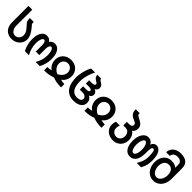

<svg xmlns="http://www.w3.org/2000/svg" viewBox="385 -2405 4029 4029"><g transform="rotate(45 2400.0 -390.0)"><path d="M171 -13.5Q118 -43.5 89 -102.5Q60 -161.5 60 -239.5V-725H173V-244.5Q173 -200 188 -165Q204 -128 233.2 -105Q262.5 -82 299 -82Q335.5 -82 364.5 -100.2Q393.5 -118.5 410 -150Q426.5 -181.5 426.5 -219.5Q426.5 -254 414.2 -283.5Q402 -313 383 -338Q364 -363 329 -402.5L312 -421Q294.5 -439 284.5 -453Q274.5 -467 267.8 -489.5Q261 -512 261 -546Q261 -558.5 261.5 -565.5H374.5Q374 -539 377.5 -523.5Q381 -508 388.5 -497.5Q396 -487 412.5 -469.5L429.5 -451Q445.5 -433 468 -399.5Q486.5 -372 501.2 -346.2Q516 -320.5 528.5 -284.2Q541 -248 541 -210.5Q541 -147 509 -94.8Q477 -42.5 421.8 -12.5Q366.5 17.5 299 17.5Q261.5 17.5 230.2 10Q199 2.5 171 -13.5Z M1005.5 -458Q989.5 -458 977 -442Q964.5 -426 957.8 -399.5Q951 -373 951 -342V-156H846.5V-342Q847 -373 840.5 -399.5Q834 -426 822 -442Q810 -458 794 -458Q773 -458 757 -435.5Q741 -413 732 -372.5Q723 -332 723 -279.5Q723 -204.5 743.5 -133Q764 -61.5 801 0H677Q607.5 -141.5 607.5 -284.5Q607.5 -369.5 628.2 -431.2Q649 -493 688.2 -526Q727.5 -559 782 -559Q822 -559 851.2 -542.2Q880.5 -525.5 898 -494Q917 -524.5 947.5 -541.8Q978 -559 1017.5 -559Q1071 -559 1110.8 -525Q1150.5 -491 1172 -428.5Q1193.5 -366 1193.5 -282.5Q1193.5 -134.5 1122.5 0H998.5Q1038 -65.5 1057.8 -133.2Q1077.5 -201 1077.5 -279Q1077.5 -331.5 1068.2 -372.2Q1059 -413 1042.8 -435.5Q1026.5 -458 1005.5 -458Z M1362 -112.5Q1330.5 -132 1305.8 -164Q1281 -196 1267 -236.5Q1253 -277 1253 -320.5Q1253 -389 1284.5 -443.2Q1316 -497.5 1372.2 -528Q1428.5 -558.5 1500 -558.5Q1571.5 -558.5 1627.8 -528Q1684 -497.5 1715.5 -443.2Q1747 -389 1747 -320.5Q1747 -277 1733 -236.5Q1719 -196 1694.2 -164Q1669.5 -132 1638.5 -112.5Q1670 -105.5 1696.8 -101.5Q1723.5 -97.5 1752.5 -97.5V0L1732 0.5Q1607 0.5 1500 -42Q1393 0.5 1268 0.5L1247.5 0V-97.5Q1276 -97.5 1303 -101.5Q1330 -105.5 1362 -112.5ZM1499.5 -140.5Q1562 -169 1598 -217Q1634 -265 1634 -321.5Q1634 -360 1616.2 -391.8Q1598.5 -423.5 1567.8 -441.5Q1537 -459.5 1500 -459.5Q1462.5 -459.5 1431.8 -441.5Q1401 -423.5 1383.5 -392Q1366 -360.5 1366 -321.5Q1366 -265.5 1402.2 -216.8Q1438.5 -168 1499.5 -140.5Z M1827 -377Q1827 -430.5 1839.8 -497.8Q1852.5 -565 1873.8 -626.5Q1895 -688 1919 -725H2038.5Q2014.5 -683.5 1992.2 -623.5Q1970 -563.5 1956 -498Q1942 -432.5 1942 -377Q1942 -231.5 1990.8 -157.8Q2039.5 -84 2133.5 -84Q2194 -84 2225 -104Q2256 -124 2256 -164Q2256 -200.5 2225.2 -222.2Q2194.5 -244 2141.5 -244H2064.5V-342.5H2155Q2196 -342.5 2217.8 -352.8Q2239.5 -363 2239.5 -381Q2239.5 -400 2216.8 -411.8Q2194 -423.5 2155 -423.5H2064.5V-521.5H2159Q2190 -521.5 2208.5 -534.2Q2227 -547 2227 -564.5Q2227 -579 2216.5 -588.5Q2206 -598 2183.5 -611Q2159 -625.5 2143.5 -637.8Q2128 -650 2116.5 -671.8Q2105 -693.5 2105 -725H2217Q2217.5 -710.5 2224.2 -700Q2231 -689.5 2240.8 -682.5Q2250.5 -675.5 2267.5 -665.5Q2290.5 -652 2304.8 -640.5Q2319 -629 2329 -609Q2339 -589 2339 -558.5Q2339 -531 2322.2 -508.5Q2305.5 -486 2276 -473Q2312.5 -459.5 2332 -435.8Q2351.5 -412 2351.5 -381Q2351.5 -347.5 2334.8 -324.8Q2318 -302 2288 -292Q2324 -276 2347.5 -240.2Q2371 -204.5 2371 -159.5Q2371 -105 2342 -65.5Q2313 -26 2259 -5Q2205 16 2130.5 16Q2033 16 1965 -29.2Q1897 -74.5 1862 -162.5Q1827 -250.5 1827 -377Z M2562 -112.5Q2530.5 -132 2505.8 -164Q2481 -196 2467 -236.5Q2453 -277 2453 -320.5Q2453 -389 2484.5 -443.2Q2516 -497.5 2572.2 -528Q2628.5 -558.5 2700 -558.5Q2771.5 -558.5 2827.8 -528Q2884 -497.5 2915.5 -443.2Q2947 -389 2947 -320.5Q2947 -277 2933 -236.5Q2919 -196 2894.2 -164Q2869.5 -132 2838.5 -112.5Q2870 -105.5 2896.8 -101.5Q2923.5 -97.5 2952.5 -97.5V0L2932 0.5Q2807 0.5 2700 -42Q2593 0.5 2468 0.5L2447.5 0V-97.5Q2476 -97.5 2503 -101.5Q2530 -105.5 2562 -112.5ZM2699.5 -140.5Q2762 -169 2798 -217Q2834 -265 2834 -321.5Q2834 -360 2816.2 -391.8Q2798.5 -423.5 2767.8 -441.5Q2737 -459.5 2700 -459.5Q2662.5 -459.5 2631.8 -441.5Q2601 -423.5 2583.5 -392Q2566 -360.5 2566 -321.5Q2566 -265.5 2602.2 -216.8Q2638.5 -168 2699.5 -140.5Z M3057 -202.5Q3057 -226 3061.8 -249.8Q3066.5 -273.5 3077 -305.5H3192.5Q3181.5 -279.5 3176.8 -258Q3172 -236.5 3172 -213.5Q3172 -177 3189 -147.5Q3206 -118 3236 -101.2Q3266 -84.5 3303.5 -84.5Q3339 -84.5 3367.5 -102.5Q3396 -120.5 3412 -152.5Q3428 -184.5 3428 -224.5Q3428 -265.5 3413.2 -295.8Q3398.5 -326 3371.2 -342.2Q3344 -358.5 3307.5 -358.5H3241V-464H3314.5Q3353.5 -464 3373.8 -479.8Q3394 -495.5 3394 -524.5Q3394 -541.5 3386 -554Q3378 -566.5 3360 -577.2Q3342 -588 3310 -601Q3247 -626 3217 -665.2Q3187 -704.5 3187 -762.5Q3187 -768.5 3188 -783.5H3303.5Q3302 -775.5 3302 -767.5Q3302 -751.5 3309.2 -739.8Q3316.5 -728 3333.5 -716.5Q3350.5 -705 3382.5 -689.5Q3421 -671 3448 -651.8Q3475 -632.5 3493 -603.5Q3511 -574.5 3511 -534Q3511 -448.5 3450.5 -409.5Q3496.5 -379 3519.8 -330.8Q3543 -282.5 3543 -222.5Q3543 -153.5 3512.2 -98.2Q3481.5 -43 3427 -12Q3372.5 19 3303.5 19Q3233.5 19 3177.2 -9.8Q3121 -38.5 3089 -89Q3057 -139.5 3057 -202.5Z M3607 -272.5Q3607 -352 3629.8 -417Q3652.5 -482 3694.8 -519.8Q3737 -557.5 3793 -557.5Q3838 -557.5 3872.8 -534.5Q3907.5 -511.5 3923.5 -470.5Q3939.5 -514 3967.2 -535.8Q3995 -557.5 4032 -557.5Q4082 -557.5 4118.5 -522.5Q4155 -487.5 4174.5 -424.2Q4194 -361 4194 -277Q4194 -194 4179.2 -131.8Q4164.5 -69.5 4125 -1H3997.5Q4029.5 -58 4047 -96.5Q4064.5 -135 4073.5 -178Q4082.5 -221 4082.5 -277Q4082.5 -363 4072.2 -411.5Q4062 -460 4031.5 -460Q4002.5 -460 3993.5 -425Q3984.5 -390 3984.5 -332.5V-272.5Q3984.5 -186 3962.8 -123Q3941 -60 3899 -26Q3857 8 3798 8Q3739.5 8 3696.5 -26Q3653.5 -60 3630.2 -123.5Q3607 -187 3607 -272.5ZM3877.5 -272.5Q3877.5 -321.5 3867.2 -364Q3857 -406.5 3838.8 -431.8Q3820.5 -457 3798 -457Q3775.5 -457 3757.5 -431.5Q3739.5 -406 3729.2 -363.8Q3719 -321.5 3719 -272.5Q3719 -223 3728.8 -182.5Q3738.5 -142 3756.5 -118.5Q3774.5 -95 3798.5 -95Q3823.5 -95 3841.5 -119.2Q3859.5 -143.5 3868.5 -184Q3877.5 -224.5 3877.5 -272.5Z M4249.5 -280.5Q4249.5 -359.5 4279.2 -421.2Q4309 -483 4362.8 -517.2Q4416.5 -551.5 4485.5 -551.5Q4532 -551.5 4571.2 -539.2Q4610.5 -527 4639.5 -502.5V-588.5Q4639.5 -645.5 4606.2 -672.8Q4573 -700 4513.5 -700Q4454.5 -700 4420.5 -672Q4386.5 -644 4385.5 -596.5H4274.5Q4275.5 -655 4306 -701.2Q4336.5 -747.5 4390.2 -773.2Q4444 -799 4512.5 -799Q4630.5 -799 4690.5 -746.8Q4750.5 -694.5 4750.5 -590.5V-280.5Q4750.5 -194.5 4718.5 -126.5Q4686.5 -58.5 4629.8 -20.2Q4573 18 4500.5 18Q4428 18 4370.8 -20.2Q4313.5 -58.5 4281.5 -126.5Q4249.5 -194.5 4249.5 -280.5ZM4639.5 -275.5Q4639.5 -360.5 4603.2 -407Q4567 -453.5 4499.5 -453.5Q4458 -453.5 4426.8 -431.8Q4395.5 -410 4378.5 -369.5Q4361.5 -329 4361.5 -275.5Q4361.5 -222 4379.8 -177.5Q4398 -133 4430 -107.2Q4462 -81.5 4500.5 -81.5Q4539.5 -81.5 4571.2 -107.2Q4603 -133 4621.2 -177.5Q4639.5 -222 4639.5 -275.5Z"/></g></svg>

Font: JuliaMono SemiBold
Style: Regular
Weight: 600
Monospace: yes
Designer: cormullion
Foundry: corm
Version: Version 0.055; ttfautohint (v1.8.4)